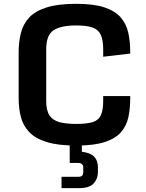

<svg xmlns="http://www.w3.org/2000/svg" viewBox="-20 -753 768 1010"><path d="M380.9 12.7Q284.7 12.7 224.9 -6.1Q165 -24.9 133.3 -58.6Q101.6 -92.3 89.8 -137.7Q78.1 -183.1 78.1 -236.3V-477.1Q78.1 -531.7 89.6 -578.4Q101.1 -625 132.6 -659.7Q164.1 -694.3 224.1 -713.6Q284.2 -732.9 380.9 -732.9Q473.1 -732.9 529.5 -714.1Q585.9 -695.3 615.2 -661.1Q644.5 -627 654.8 -580.8Q665 -534.7 665 -480V-471.2L522.9 -454.6V-491.2Q522.9 -542 510.3 -569.6Q497.6 -597.2 466.8 -608.2Q436 -619.1 380.9 -619.1Q300.3 -619.1 261.7 -593.8Q223.1 -568.4 223.1 -494.1V-221.7Q223.1 -172.4 240.2 -146.2Q257.3 -120.1 292.2 -110.6Q327.1 -101.1 381.3 -101.1Q436.5 -101.1 467.3 -110.6Q498 -120.1 510.5 -146.7Q522.9 -173.3 522.9 -224.6V-247.6H665V-234.4Q665 -181.2 655.3 -136.2Q645.5 -91.3 616.7 -57.9Q587.9 -24.4 531.2 -5.9Q474.6 12.7 380.9 12.7ZM303.7 236.8V177.2H390.6Q406.2 177.2 412.1 170.7Q418 164.1 418 154.8V126.5Q418 116.7 411.1 110.4Q404.3 104 390.6 104H346.7V-14.6H410.6V45.4Q454.6 50.3 474.9 70.8Q495.1 91.3 495.1 127.9V152.3Q495.1 187 472.7 211.9Q450.2 236.8 395 236.8Z"/></svg>

Font: Monda
Style: Bold
Weight: 700
Designer: Vernon Adams
Foundry: Vernon Adams
Version: Version 2.100; ttfautohint (v1.8.3)